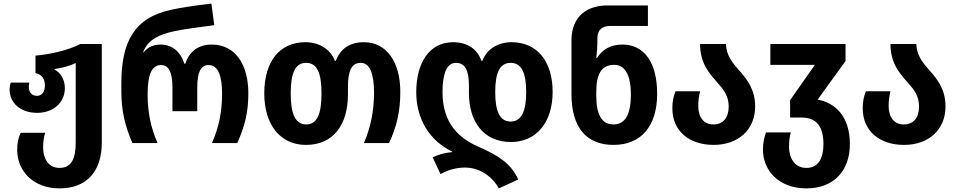

<svg xmlns="http://www.w3.org/2000/svg" viewBox="-20 -790 5284 1060"><path d="M309 250C458 250 542 157 542 -3V-547H424C355 -513 267 -491 176 -483V-386C211 -380 228 -354 228 -318C228 -285 213 -261 184 -261C155 -261 139 -281 139 -311C139 -319 141 -326 142 -334H39C35 -322 33 -309 33 -296C33 -221 94 -167 185 -167C275 -167 338 -224 338 -303C338 -350 316 -388 281 -406V-409C324 -415 364 -426 398 -442V-5C398 85 375 137 309 137C244 137 218 81 218 24C218 -7 222 -30 229 -57H94C81 -28 75 -3 75 39C75 151 161 250 309 250Z M711 0H850C812 -86 795 -171 795 -270C795 -381 819 -431 869 -431C913 -431 932 -388 932 -308V-176H1069V-308C1069 -389 1088 -431 1131 -431C1186 -431 1206 -368 1206 -272C1206 -175 1189 -87 1150 0H1290C1333 -97 1351 -171 1351 -275C1351 -434 1279 -544 1149 -544C1074 -544 1025 -505 1003 -438H998C977 -505 929 -544 868 -544C834 -544 800 -535 773 -501H770C796 -574 866 -601 939 -617C988 -628 1084 -641 1163 -651L1147 -770C1055 -760 981 -748 925 -736C719 -692 650 -556 650 -330V-286C650 -183 668 -99 711 0Z M1669 10C1822 10 1901 -103 1901 -269V-312C1901 -401 1922 -443 1972 -443C2023 -443 2045 -380 2045 -278C2045 -181 2027 -87 1989 0H2128C2171 -93 2190 -177 2190 -283C2190 -447 2115 -557 1989 -557C1911 -557 1859 -521 1834 -454H1829C1804 -521 1738 -557 1666 -557C1523 -557 1439 -450 1439 -274C1439 -102 1527 10 1669 10ZM1671 -103C1609 -103 1585 -164 1585 -274C1585 -385 1609 -443 1670 -443C1732 -443 1755 -384 1755 -274C1755 -164 1732 -103 1671 -103Z M2734 250 2841 201C2801 112 2731 68 2621 20C2512 -28 2423 -111 2423 -281C2423 -380 2445 -443 2497 -443C2548 -443 2569 -401 2569 -315V-276C2569 -120 2648 -6 2801 -6C2944 -6 3031 -118 3031 -282C3031 -450 2947 -557 2804 -557C2732 -557 2668 -521 2643 -454H2638C2614 -521 2559 -557 2481 -557C2352 -557 2278 -445 2278 -281C2278 -131 2353 -12 2477 47V50C2427 54 2395 66 2369 79L2412 171C2453 148 2500 135 2548 135C2613 135 2689 170 2734 250ZM2799 -119C2737 -119 2714 -180 2714 -282C2714 -384 2737 -443 2799 -443C2861 -443 2885 -385 2885 -281C2885 -180 2861 -119 2799 -119Z M3367 10C3519 10 3608 -93 3608 -272C3608 -450 3533 -544 3417 -544C3350 -544 3306 -517 3276 -470H3272C3276 -500 3278 -531 3278 -553V-578C3278 -627 3306 -647 3351 -647H3557V-760H3333C3227 -760 3135 -705 3135 -567V-270C3135 -87 3217 10 3367 10ZM3367 -103C3302 -103 3272 -158 3272 -260V-282C3272 -377 3297 -432 3372 -432C3431 -432 3463 -373 3463 -270C3463 -165 3436 -103 3367 -103Z M3920 10C4055 10 4149 -73 4149 -202C4149 -296 4105 -351 4062 -400C4023 -443 3989 -486 3988 -547H3845C3845 -440 3896 -385 3939 -336C3973 -298 4003 -262 4003 -202C4003 -140 3972 -103 3919 -103C3865 -103 3835 -143 3835 -206C3835 -235 3839 -261 3845 -286H3709C3698 -256 3692 -231 3692 -192C3692 -64 3788 10 3920 10Z M4432 250C4582 250 4672 154 4672 5C4672 -151 4587 -224 4494 -240L4648 -453V-547H4233V-432H4479L4342 -237V-141H4405C4486 -141 4526 -94 4526 6C4526 84 4498 137 4432 137C4363 137 4336 77 4336 20C4336 -10 4340 -39 4346 -59H4209C4200 -33 4192 -3 4192 35C4192 152 4280 250 4432 250Z M4971 10C5106 10 5200 -73 5200 -202C5200 -296 5156 -351 5113 -400C5074 -443 5040 -486 5039 -547H4896C4896 -440 4947 -385 4990 -336C5024 -298 5054 -262 5054 -202C5054 -140 5023 -103 4970 -103C4916 -103 4886 -143 4886 -206C4886 -235 4890 -261 4896 -286H4760C4749 -256 4743 -231 4743 -192C4743 -64 4839 10 4971 10Z"/></svg>

Font: Noto Sans Georgian SemiCondensed Bold
Style: Regular
Weight: 700
Width: 4
Designer: Monotype Design Team, Akaki Razmadze
Foundry: Google LLC
Version: Version 2.005